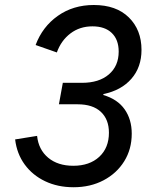

<svg xmlns="http://www.w3.org/2000/svg" viewBox="-20 -752 640 787"><path d="M281.5 15.5Q216.5 15.5 164.8 -9.2Q113 -34 81 -78Q49 -122 42 -180.5L132 -195Q138 -138.5 177.5 -105.5Q217 -72.5 280.5 -72.5Q347 -72.5 386.8 -109.2Q426.5 -146 426.5 -208Q426.5 -262.5 393.5 -293.5Q360.5 -324.5 298 -324.5H221.5L237.5 -412.5H316Q386 -412.5 426.2 -447Q466.5 -481.5 466.5 -540.5Q466.5 -589.5 438.2 -616.8Q410 -644 359 -644Q307 -644 268.8 -615Q230.5 -586 213 -537L126 -567.5Q154 -642.5 217 -687Q280 -731.5 364.5 -731.5Q456.5 -731.5 508.2 -680.5Q560 -629.5 560 -547.5Q560 -476.5 518.5 -429Q477 -381.5 404 -366.5L403.5 -362.5Q461.5 -345.5 490.8 -304Q520 -262.5 520 -204Q520 -140.5 489.2 -91Q458.5 -41.5 404.5 -13Q350.5 15.5 281.5 15.5Z"/></svg>

Font: Google Sans Code
Style: Italic
Weight: 400
Italic angle: -10°
Monospace: yes
Designer: Google Sans Code Authors
Foundry: Google LLC
Version: Version 6.000